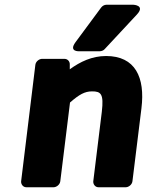

<svg xmlns="http://www.w3.org/2000/svg" viewBox="-20 -764 649 809"><path d="M69 0C68 11 76 25 91 25H206C217 25 232 15 234 0L275 -332C314 -366 337 -379 368 -379C405 -379 418 -369 409 -293L373 0C372 11 380 25 395 25H510C521 25 536 15 538 0L576 -308C592 -438 550 -528 427 -528C368 -528 318 -504 274 -472V-494C274 -505 265 -516 252 -516H157C146 -516 131 -506 129 -491ZM557 -703C593 -742 542 -744 542 -744H428C420 -744 411 -739 406 -732L298 -586C268 -545 314 -548 314 -548H400C407 -548 416 -551 421 -557Z"/></svg>

Font: Falling Sky
Style: BlkObl
Weight: 900
Designer: Paul D. Hunt
Foundry: Adobe Systems Incorporated
Version: Version 1.02